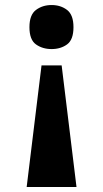

<svg xmlns="http://www.w3.org/2000/svg" viewBox="-20 -563 410 763"><path d="M225 -303 284 180H86L145 -303ZM185 -543Q221 -543 246.5 -523.5Q272 -504 272 -455Q272 -405 246.5 -386.5Q221 -368 185 -368Q149 -368 123 -386.5Q97 -405 97 -455Q97 -504 123 -523.5Q149 -543 185 -543Z"/></svg>

Font: Noto Serif Georgian ExtraBold
Style: Regular
Weight: 800
Designer: Monotype Design Team, Akaki Razmadze
Foundry: Google LLC
Version: Version 2.003; ttfautohint (v1.8.4.7-5d5b)